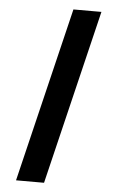

<svg xmlns="http://www.w3.org/2000/svg" viewBox="-56 -791 539 881"><g transform="rotate(5 213.5 -350.0)"><path d="M375 -752 181 52H52L246 -752Z"/></g></svg>

Font: Pathway Extreme 8pt Thin 12pt Black
Style: Regular
Weight: 900
Version: Version 1.001;gftools[0.9.26]